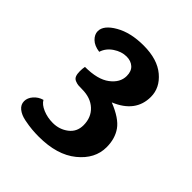

<svg xmlns="http://www.w3.org/2000/svg" viewBox="-186 -804 945 945"><g transform="rotate(45 287.0 -331.5)"><path d="M363.8 -363.8Q443.8 -332 472.9 -290.5Q502 -249 502 -189.9Q502 -108.9 429 -49.6Q356 9.8 229 9.8Q205.1 9.8 181.6 7.8Q158.2 5.9 126.2 -0.5Q94.2 -6.8 74.2 -22.9Q54.2 -39.1 54.2 -63Q54.2 -85.9 72 -106.4Q89.8 -127 117.2 -134.8Q128.9 -113.8 160.9 -100.3Q192.9 -86.9 230 -86.9Q275.9 -86.9 310.5 -113.5Q345.2 -140.1 345.2 -186Q345.2 -240.2 309.6 -273.2Q273.9 -306.2 214.8 -306.2Q196.8 -306.2 187.5 -307.1Q178.2 -308.1 166 -313Q153.8 -317.9 148.9 -329.8Q144 -341.8 144 -360.8Q144 -379.9 147 -394Q234.9 -394 279.5 -428Q324.2 -461.9 324.2 -507.8Q324.2 -541 305.2 -558.1Q286.1 -575.2 255.9 -575.2Q221.2 -575.2 188 -553Q154.8 -530.8 144 -496.1Q106.9 -501 86.9 -520.5Q66.9 -540 66.9 -563Q66.9 -604 127 -638.4Q187 -672.9 276.9 -672.9Q373 -672.9 427 -627.4Q481 -582 481 -519Q481 -412.1 363.8 -363.8Z"/></g></svg>

Font: Sukar
Style: black
Weight: 900
Designer: Dario Muhafara - Ghiath Alsory
Foundry: Dario Muhafara - Ghiath Alsory
Version: Version 1.00 March 27, 2016, initial release